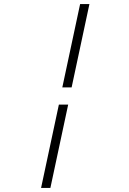

<svg xmlns="http://www.w3.org/2000/svg" viewBox="-20 -720 640 949"><path d="M288 -288 376 -700H422L334 -288ZM183 209 271 -203H317L229 209Z"/></svg>

Font: Red Hat Mono
Style: Italic
Weight: 300
Italic angle: -12°
Monospace: yes
Designer: Pentagram, MCKL
Foundry: Pentagram, MCKL
Version: Version 1.023